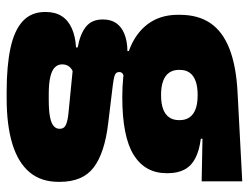

<svg xmlns="http://www.w3.org/2000/svg" viewBox="-106 -450 748 577"><g transform="rotate(90 268.5 -162.0)"><path d="M272.5 -155Q147.5 -155 86.2 -199.2Q25 -243.5 25 -322V-328Q25 -383 50.2 -420Q75.5 -457 127.5 -477.2Q179.5 -497.5 259.5 -501.5L525.5 -515.5V-393.5L397.5 -396V-391Q433 -386.5 456 -374.5Q479 -362.5 490 -342Q501 -321.5 501 -291.5V-288.5Q501 -223.5 446 -189.2Q391 -155 272.5 -155ZM263.5 66H280Q313 66 332 62.2Q351 58.5 359.2 51.2Q367.5 44 367.5 34V33Q367.5 19 354.2 13.8Q341 8.5 318 6.5L171 -8L208.5 -10.5Q198 -8.5 190.2 -3.8Q182.5 1 178.2 8.2Q174 15.5 174 25.5V26.5Q174 38.5 182.8 47.5Q191.5 56.5 211.2 61.2Q231 66 263.5 66ZM255.5 192.5Q178.5 192.5 125 181Q71.5 169.5 44 144Q16.5 118.5 16.5 77V75Q16.5 46.5 29 27Q41.5 7.5 65.5 -3.2Q89.5 -14 123 -16V-21Q83.5 -28 61.2 -45.5Q39 -63 39 -96V-97Q39 -121 50.2 -137Q61.5 -153 82.8 -161.5Q104 -170 134 -170.5V-190L251.5 -160H220Q208 -160 202.5 -156.5Q197 -153 197 -146V-145.5Q197 -136 206.5 -132.5Q216 -129 236.5 -126.5L352 -112.5Q440 -102 483.5 -69.2Q527 -36.5 527 33V36.5Q527 89.5 497.8 124Q468.5 158.5 412.5 175.5Q356.5 192.5 276 192.5ZM266 -271.5Q292 -271.5 308.5 -277.8Q325 -284 333.2 -296Q341.5 -308 341.5 -325V-328Q341.5 -345 333.2 -357Q325 -369 308.5 -375.2Q292 -381.5 266 -381.5Q240.5 -381.5 223.8 -375.2Q207 -369 198.8 -357.2Q190.5 -345.5 190.5 -328V-325Q190.5 -308 198.8 -296Q207 -284 223.8 -277.8Q240.5 -271.5 266 -271.5Z"/></g></svg>

Font: Anek Gujarati ExtraBold
Style: Regular
Weight: 800
Version: Version 1.003